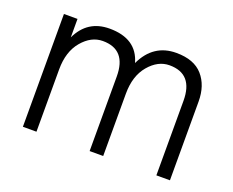

<svg xmlns="http://www.w3.org/2000/svg" viewBox="-89 -663 986 811"><g transform="rotate(20 403.5 -257.5)"><path d="M737 0H676V-335Q676 -456 570 -456Q518 -456 477.5 -408Q437 -360 437 -280V0H376V-335Q376 -456 270 -456Q218 -456 177.5 -408Q137 -360 137 -280V0H76V-507H137V-424Q180 -515 279 -515Q401 -515 429 -415Q476 -515 579 -515Q659 -515 698 -470.5Q737 -426 737 -354Z"/></g></svg>

Font: Hind Madurai Light
Style: Regular
Weight: 300
Designer: Jyotish Sonowal
Foundry: Indian Type Foundry
Version: Version 1.001;PS 1.0;hotconv 1.0.86;makeotf.lib2.5.63406; tt